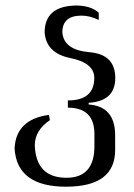

<svg xmlns="http://www.w3.org/2000/svg" viewBox="-20 -499 498 714"><path d="M225.6 195.3Q43 195.3 34.2 53.2Q39.1 -55.2 162.1 -71.8L165.5 -52.2Q109.4 -14.2 109.4 41.5Q113.8 162.1 227.1 162.1Q331.1 162.1 331.1 44.9V-0.5Q331.1 -98.6 232.4 -98.6V-125.5Q330.6 -125.5 330.6 -209.5Q330.6 -265.1 241.2 -283.2Q151.9 -301.3 146 -377.9Q146 -478.5 267.1 -478.5Q319.3 -477.1 347.2 -451.7V-424.8Q314 -440.9 283.2 -440.9Q211.9 -440.9 211.9 -378.9Q216.8 -313 312.7 -304.9Q408.7 -296.9 408.7 -209Q408.7 -122.6 309.6 -116.7V-110.4Q408.2 -103.5 408.2 4.4V58.6Q408.2 195.3 225.6 195.3Z"/></svg>

Font: Almanac
Style: Regular
Weight: 400
Designer: Eden's Almanac
Version: Version 3.501;March 28, 2021;FontCreator 13.0.0.2683 64-bit